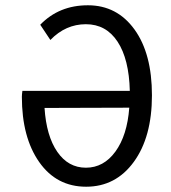

<svg xmlns="http://www.w3.org/2000/svg" viewBox="-20 -688 640 720"><path d="M62 -325.2Q62 -333 64 -347.2H466.8Q463.9 -466.3 420.9 -531.7Q377.9 -597.2 302 -597.2Q226.1 -597.2 168.9 -538.1L130.9 -595.2Q201.7 -668.5 310.3 -668.2Q418.9 -668 484.4 -577.4Q549.8 -486.8 549.8 -330.6Q549.8 -174.3 481.9 -81.1Q414.1 12.2 303 12.2Q191.9 12.2 127 -80.3Q62 -172.9 62 -325.2ZM464.8 -284.2 147 -283.2Q153.8 -178.2 194.8 -118.7Q235.8 -59.1 302.2 -59.1Q368.7 -59.1 412.8 -119.6Q457 -180.2 464.8 -284.2Z"/></svg>

Font: SourceCodePro-Regular
Style: Regular
Weight: 400
Monospace: yes
Designer: Paul D. Hunt
Foundry: Adobe Systems Incorporated
Version: Version 1.009;PS 1.000;hotconv 1.0.70;makeotf.lib2.5.5900